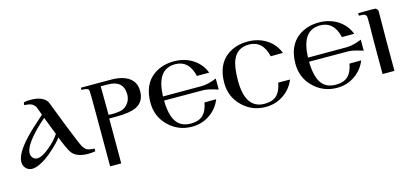

<svg xmlns="http://www.w3.org/2000/svg" viewBox="-61 -1073 3735 1719"><g transform="rotate(-15 1806.0 -213.5)"><path d="M699 -23C668 -24 646 -28 631 -35C620 -40 610 -51 599 -66H598C587 -83 552 -165 494 -313L410 -530C384 -572 333 -593 258 -593C235 -593 214 -591 194 -587L191 -561C222 -560 245 -556 260 -548C272 -542 283 -531 293 -516C294 -515 299 -501 308 -476C317 -451 322 -438 322 -438C241 -367 183 -313 148 -275C72 -193 34 -127 34 -76C34 -55 40 -37 52 -22C79 12 121 17 178 -8C221 -27 270 -60 323 -109C366 -148 395 -179 411 -203C440 -129 463 -80 479 -55C506 -13 558 8 633 8C656 8 677 6 698 2C698 9 700 -3 699 -23ZM398 -239C371 -200 338 -163 297 -130C251 -91 212 -71 181 -71C162 -71 148 -79 137 -94C112 -131 129 -186 190 -261C226 -306 274 -354 334 -405Z M1226 -416C1226 -474 1203 -517 1156 -546C1123 -565 1082 -577 1031 -580C1022 -581 977 -581 895 -581H721V-561C750 -560 769 -557 778 -552C783 -550 787 -544 790 -534C791 -531 792 -453 792 -299C792 -313 792 -158 792 167H895V38V-141C895 -223 895 -259 895 -249H963C1046 -249 1108 -259 1147 -278C1200 -304 1226 -350 1226 -416ZM1107 -412C1106 -377 1094 -347 1070 -322C1051 -303 1031 -292 1010 -288C976 -281 939 -279 898 -282L896 -547H960C1059 -547 1108 -502 1107 -412Z M1909 -348C1855 -326 1809 -315 1770 -315H1411C1414 -397 1429 -458 1456 -499C1485 -543 1529 -565 1588 -566C1674 -566 1729 -515 1752 -414H1866C1825 -523 1719 -594 1586 -594C1511 -594 1447 -574 1394 -535C1323 -482 1288 -400 1288 -289C1288 -202 1319 -129 1380 -71C1440 -14 1511 14 1594 14C1655 14 1709 -2 1758 -35C1807 -68 1843 -113 1865 -168L1756 -167C1737 -64 1689 -16 1590 -16C1529 -16 1483 -38 1454 -83C1427 -125 1412 -190 1411 -277L1769 -276C1793 -276 1824 -271 1861 -260C1894 -251 1910 -246 1909 -245Z M2440 -168C2421 -64 2372 -16 2275 -16C2156 -16 2096 -103 2096 -277C2096 -360 2105 -424 2123 -467C2150 -532 2200 -565 2272 -565C2359 -565 2413 -514 2436 -413L2549 -414C2509 -523 2402 -594 2269 -594C2194 -594 2130 -574 2077 -535C2007 -482 1972 -400 1972 -289C1972 -202 2003 -129 2064 -71C2123 -14 2194 14 2277 14C2338 14 2393 -2 2442 -35C2491 -68 2527 -112 2549 -167Z M3253 -348C3199 -326 3153 -315 3114 -315H2755C2758 -397 2773 -458 2800 -499C2829 -543 2873 -565 2932 -566C3018 -566 3073 -515 3096 -414H3210C3169 -523 3063 -594 2930 -594C2855 -594 2791 -574 2738 -535C2667 -482 2632 -400 2632 -289C2632 -202 2663 -129 2724 -71C2784 -14 2855 14 2938 14C2999 14 3053 -2 3102 -35C3151 -68 3187 -113 3209 -168L3100 -167C3081 -64 3033 -16 2934 -16C2873 -16 2827 -38 2798 -83C2771 -125 2756 -190 2755 -277L3113 -276C3137 -276 3168 -271 3205 -260C3238 -251 3254 -246 3253 -245Z M3474 -554C3474 -565 3461 -578 3453 -582C3445 -584 3391 -584 3292 -583C3292 -568 3292 -560 3292 -560C3321 -559 3340 -557 3349 -552C3354 -549 3358 -543 3362 -533C3363 -529 3364 -503 3364 -454C3363 -369 3362 -317 3362 -299V0H3472V-276C3472 -341 3473 -434 3474 -554Z"/></g></svg>

Font: GFS Nicefore
Style: Regular
Weight: 400
Designer: George Matthiopoulos
Foundry: George Matthiopoulos
Version: Version 1.0